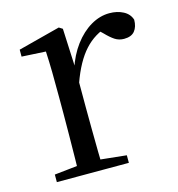

<svg xmlns="http://www.w3.org/2000/svg" viewBox="-85 -606 633 681"><g transform="rotate(-15 231.0 -265.5)"><path d="M41.5 0V-27.8L151.6 -39.6H192.9L305.9 -27.8V0ZM123.9 0Q125.1 -24.4 125.6 -65.3Q126.1 -106.3 126.6 -150.7Q127.1 -195.1 127.1 -228.5V-289.4Q127.1 -341 126.5 -380.9Q125.9 -420.7 123.9 -457.5L35.8 -462.4V-487.9L189.9 -528L202.9 -519.8L209.3 -379V-378V-228.5Q209.3 -195.1 209.8 -150.7Q210.3 -106.3 210.8 -65.3Q211.3 -24.4 212.3 0ZM208.5 -318.6 186.9 -371H204.7Q220.2 -419.5 247.1 -455.5Q274 -491.4 307.4 -511Q340.8 -530.6 376 -530.6Q404.9 -530.6 426.7 -519.1Q448.6 -507.7 455.6 -485.6Q455.4 -459.5 443 -444.3Q430.7 -429.1 403.7 -429.1Q385.2 -429.1 370.3 -438.7Q355.5 -448.4 337.8 -466.9L314.8 -488.8L360.3 -487.2Q308 -473 271.4 -432.7Q234.8 -392.5 208.5 -318.6Z"/></g></svg>

Font: Noto Serif SC ExtraLight
Style: Regular
Weight: 200
Designer: Ryoko NISHIZUKA 西塚涼子 (kana & ideographs); Frank Grießhammer (Latin, Greek & Cyrillic); Wenlong ZHANG 张文龙 (bopomofo); San
Foundry: Adobe
Version: Version 2.002-H1;hotconv 1.1.0;makeotfexe 2.6.0